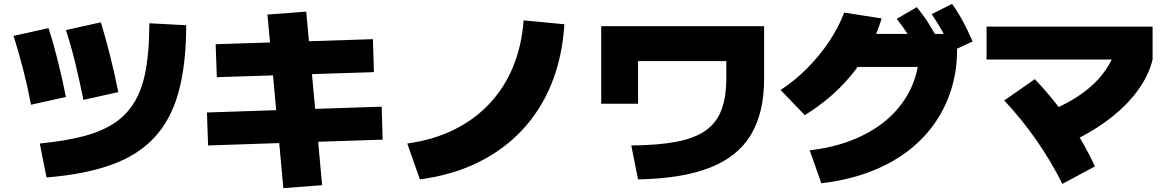

<svg xmlns="http://www.w3.org/2000/svg" viewBox="-20 -875 6040 990"><path d="M185 -135Q318 -148 414 -173.5Q510 -199 575 -244Q640 -289 678.5 -357.5Q717 -426 733.5 -524Q750 -622 750 -755L940 -745Q940 -545 901.5 -403Q863 -261 778.5 -168.5Q694 -76 556 -26Q418 24 220 40ZM140 -335Q123 -425 99.5 -516.5Q76 -608 50 -690L230 -730Q255 -654 278 -562Q301 -470 320 -375ZM410 -360Q391 -456 368.5 -548.5Q346 -641 320 -720L500 -760Q524 -682 547.5 -588.5Q571 -495 590 -400Z M1441 95 1359 -800 1559 -815 1641 80ZM1053 -125 1047 -295 1948 -325 1953 -155ZM1098 -477 1092 -647 1903 -673 1908 -503Z M2080 -135Q2212 -153 2318.5 -205Q2425 -257 2502.5 -339Q2580 -421 2625 -529.5Q2670 -638 2680 -770L2890 -750Q2880 -584 2825 -446.5Q2770 -309 2673.5 -205.5Q2577 -102 2444 -37Q2311 28 2145 50Z M3235 -125Q3373 -126 3467.5 -144Q3562 -162 3618.5 -202Q3675 -242 3700 -308Q3725 -374 3725 -470V-560H3270V-340H3080V-740H3920V-470Q3920 -293 3851.5 -179.5Q3783 -66 3639.5 -10Q3496 46 3270 50Z M4155 -100Q4285 -115 4389.5 -159Q4494 -203 4567.5 -271Q4641 -339 4680.5 -427.5Q4720 -516 4720 -620L4800 -530H4325V-700H4915V-620Q4915 -508 4883.5 -409.5Q4852 -311 4792.5 -229.5Q4733 -148 4647.5 -86Q4562 -24 4453 15.5Q4344 55 4215 70ZM4005 -411Q4077 -458 4141 -522Q4205 -586 4254.5 -660Q4304 -734 4333 -810L4526 -780Q4495 -677 4440.5 -587.5Q4386 -498 4309 -421.5Q4232 -345 4130 -281ZM4721 -594Q4694 -646 4666.5 -689.5Q4639 -733 4604 -778L4707 -838Q4742 -796 4770.5 -750.5Q4799 -705 4826 -652ZM4889 -612Q4866 -665 4841 -710Q4816 -755 4784 -802L4889 -855Q4921 -810 4946 -763.5Q4971 -717 4995 -661Z M5368 -293Q5527 -354 5620.5 -443.5Q5714 -533 5743 -653L5923 -568Q5902 -482 5841.5 -401.5Q5781 -321 5686.5 -251.5Q5592 -182 5468 -128ZM5458 73Q5398 -46 5323.5 -153Q5249 -260 5158 -357L5316 -467Q5417 -360 5494 -248Q5571 -136 5626 -17ZM5067 -568V-738H5923V-568Z"/></svg>

Font: M PLUS 2 Thin Black
Style: Regular
Weight: 900
Version: Version 1.001